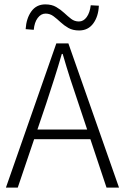

<svg xmlns="http://www.w3.org/2000/svg" viewBox="-20 -856 570 876"><path d="M7 0 237 -658H292L523 0H466L338 -384Q318 -442 300.5 -496.5Q283 -551 266 -610H262Q245 -551 227.5 -496.5Q210 -442 191 -384L61 0ZM115 -221V-265H412V-221ZM341 -717Q312 -717 292 -728.5Q272 -740 256 -755Q240 -770 224 -782Q208 -794 188 -794Q167 -794 152 -774Q137 -754 134 -720L97 -723Q100 -772 123 -804Q146 -836 187 -836Q216 -836 236.5 -824Q257 -812 273 -797Q289 -782 304.5 -770Q320 -758 340 -758Q361 -758 375.5 -778Q390 -798 394 -832L431 -830Q429 -781 405.5 -749Q382 -717 341 -717Z"/></svg>

Font: Assistant ExtraLight Light
Style: Regular
Weight: 300
Version: Version 3.000